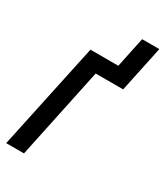

<svg xmlns="http://www.w3.org/2000/svg" viewBox="-182 -767 725 841"><g transform="rotate(30 180.5 -346.0)"><path d="M-7 0 108 -539H249L281 -692H368L319 -460H180L83 0Z"/></g></svg>

Font: Noto Sans ExtraCondensed Medium
Style: Italic
Weight: 500
Width: 2
Italic angle: -12°
Designer: Monotype Design Team
Foundry: Monotype Imaging Inc.
Version: Version 2.013; ttfautohint (v1.8.4.7-5d5b)